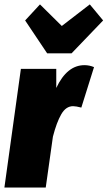

<svg xmlns="http://www.w3.org/2000/svg" viewBox="-32 -844 484 864"><path d="M372.1 -824.2 432.1 -752 290 -604H180.2L81.1 -752L147.9 -824.2L246.1 -727.1ZM348.1 -550.8Q370.1 -550.8 391.1 -542L334 -359.9Q309.6 -366.2 296.9 -366.2Q264.6 -366.2 243.7 -329.8Q222.7 -293.5 206.1 -229L173.8 0H-12.2L62 -534.2H221.2V-448.2Q269.5 -550.8 348.1 -550.8Z"/></svg>

Font: Fira Sans Compressed Heavy
Style: Italic
Weight: 900
Width: 3
Italic angle: -8°
Designer: Carrois Corporate & Edenspiekermann AG
Foundry: Carrois Corporate GbR & Edenspiekermann AG
Version: Version 4.203;PS 004.203;hotconv 1.0.88;makeotf.lib2.5.64775